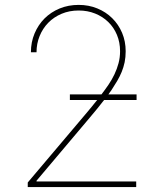

<svg xmlns="http://www.w3.org/2000/svg" viewBox="-20 -757 661 777"><path d="M325.3 -294Q338.8 -310 350.7 -324.4Q362.6 -338.8 373.2 -352.3H262.8V-375H390.6Q405.5 -394.2 419.2 -414.4Q432.9 -434.7 443.2 -456.3Q453.5 -478 459.7 -501.2Q465.9 -524.5 465.9 -549.7Q465.9 -585.6 453.3 -615.8Q440.7 -646 418.3 -667.8Q396 -689.6 365.2 -702.1Q334.5 -714.5 298.3 -714.5Q260.7 -714.5 229.2 -701.2Q197.8 -687.9 175.2 -664.8Q152.7 -641.7 140.3 -611Q127.8 -580.3 127.8 -545.5H105.1Q105.1 -586.6 119.9 -621.6Q134.6 -656.6 160.3 -682.4Q186.1 -708.1 221.4 -722.7Q256.7 -737.2 298.3 -737.2Q338.8 -737.2 373.6 -723Q408.4 -708.8 433.9 -683.6Q459.5 -658.4 474.1 -624.1Q488.6 -589.8 488.6 -549.7Q488.6 -525.6 484.4 -505.1Q480.1 -484.7 472.5 -466.1Q464.8 -447.4 454.2 -429.3Q443.5 -411.2 430.4 -391.3Q427.6 -387.4 424.5 -383.3Q421.5 -379.3 418.7 -375H532.7V-352.3H401.3Q388.8 -335.9 374.1 -318Q359.4 -300.1 342.3 -279.8L127.8 -25.6V-22.7H531.2V0H92.3V-18.5Z"/></svg>

Font: Inter P Thin
Style: Regular
Weight: 100
Designer: Rasmus Andersson
Foundry: rsms
Version: Version 3.018;git-588b23468